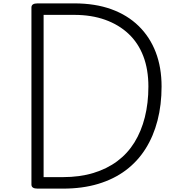

<svg xmlns="http://www.w3.org/2000/svg" viewBox="-20 -1116 1081 1136"><path d="M202 0Q166 0 166 -24V-1072Q166 -1084 175 -1090Q184 -1096 202 -1096H419Q543 -1096 638.5 -1061.5Q734 -1027 800.5 -962Q867 -897 901.5 -807Q936 -717 936 -604Q936 -496 912 -403Q888 -310 841 -235.5Q794 -161 724 -108.5Q654 -56 561 -28Q468 0 352 0ZM238 -68H352Q452 -68 532.5 -92.5Q613 -117 674 -162.5Q735 -208 775.5 -273.5Q816 -339 837 -422.5Q858 -506 858 -604Q858 -705 828 -783.5Q798 -862 740.5 -916Q683 -970 602 -999Q521 -1028 419 -1028H238Z"/></svg>

Font: Playwrite FR Moderne Light
Style: Regular
Weight: 300
Version: Version 1.002